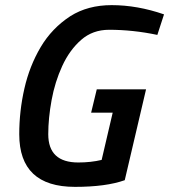

<svg xmlns="http://www.w3.org/2000/svg" viewBox="-20 -717 659 748"><path d="M272 11Q55 11 55 -194Q55 -284 75 -372Q95 -460 138.5 -533.5Q182 -607 254 -654Q322 -697 415 -697Q515 -697 619 -661L593 -581Q498 -601 405 -601Q341 -601 296 -561.5Q251 -522 222.5 -460Q194 -398 181 -327Q168 -256 168 -194Q168 -84 285 -84Q334 -84 376 -94L419 -278H335L357 -369H549L466 -15Q393 11 272 11Z"/></svg>

Font: Storia Sans SemiBold
Style: Italic
Weight: 600
Italic angle: -13°
Designer: Campivisivi
Foundry: Accademia di Belle Arti di Urbino and students of MA course of Visual design
Version: Version 60.001;May 25, 2020;FontCreator 12.0.0.2522 64-bit